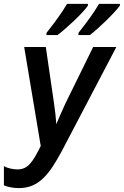

<svg xmlns="http://www.w3.org/2000/svg" viewBox="-31 -955 635 985"><path d="M207 -775H264C314 -813 394 -888 420 -926V-935H313C290 -895 248 -837 208 -787ZM371 -775H430C478 -812 557 -889 584 -926V-935H477C454 -895 412 -837 372 -787ZM66 10C167 10 221 -59 285 -178L566 -714H447L304 -423C288 -388 272 -352 258 -318C256 -348 251 -394 246 -426L204 -714H93L178 -206C136 -121 111 -86 59 -86C37 -86 9 -91 -11 -103V-4C9 4 36 10 66 10Z"/></svg>

Font: Noto Sans Display SemiCondensed Medium
Style: Italic
Weight: 500
Width: 4
Italic angle: -12°
Designer: Monotype Design Team
Foundry: Monotype Imaging Inc.
Version: Version 1.900